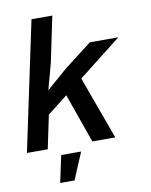

<svg xmlns="http://www.w3.org/2000/svg" viewBox="-99 -809 849 1081"><g transform="rotate(-10 325.0 -269.0)"><path d="M1 0 157 -737H276L222 -478L181 -327L301 -431L458 -552H621L160 -191L120 0ZM375 0 258 -331 368 -379 506 0ZM156 199 189 45H303L238 199Z"/></g></svg>

Font: Azeret Mono Thin Medium
Style: Italic
Weight: 500
Italic angle: -12°
Version: Version 1.002